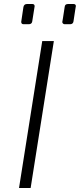

<svg xmlns="http://www.w3.org/2000/svg" viewBox="-20 -939 399 959"><path d="M191 -734H249L133 0H75ZM86 -830 97 -904Q100 -919 115 -919H141Q153 -919 153 -908L141 -832Q140 -825 135.5 -821.5Q131 -818 124 -818H98Q86 -818 86 -830ZM291 -830Q291 -824 303 -904Q304 -919 320 -919H347Q359 -919 359 -908Q359 -912 347 -832Q346 -825 341.5 -821.5Q337 -818 330 -818H303Q298 -818 294.5 -821.5Q291 -825 291 -830Z"/></svg>

Font: Exo Light
Style: Italic
Weight: 300
Italic angle: -9°
Designer: Natanael Gama
Foundry: Natanael Gama
Version: Version 1.500; ttfautohint (v1.6)